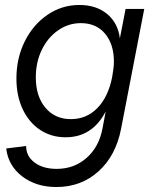

<svg xmlns="http://www.w3.org/2000/svg" viewBox="-20 -536 632 772"><path d="M5 61 85 51Q85 92 119 117.5Q153 143 208 143Q278 143 328 99Q378 55 392 -19L405 -88Q379 -37 338.5 -10.5Q298 16 244 16Q186 16 141 -14Q96 -44 71 -97.5Q46 -151 46 -220Q46 -302 79.5 -369.5Q113 -437 171 -476.5Q229 -516 299 -516Q367 -516 410.5 -480Q454 -444 462 -382L485 -500H560L467 -19Q446 90 376 153Q306 216 207 216Q125 216 69 173Q13 130 5 61ZM265 -57Q328 -57 371.5 -101.5Q415 -146 431 -226Q438 -265 438 -288Q438 -358 402.5 -400.5Q367 -443 305 -443Q255 -443 213.5 -414Q172 -385 148 -335.5Q124 -286 124 -225Q124 -149 162.5 -103Q201 -57 265 -57Z"/></svg>

Font: MedMera Sans
Style: Italic
Weight: 400
Italic angle: -11°
Designer: Kasper Nordkvist
Foundry: UNCUT.wtf
Version: Version 1.300